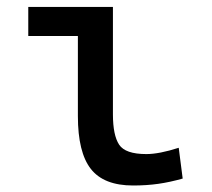

<svg xmlns="http://www.w3.org/2000/svg" viewBox="-20 -538 626 567"><path d="M373 9.8Q286.6 9.8 248.3 -39.1Q210 -87.9 210 -195.3V-431.6H63.5V-517.6H313.5V-200.2Q313.5 -138.7 331.8 -110.8Q350.1 -83 412.1 -83Q450.2 -83 507.8 -101.6L519.5 -10.7Q481.9 0 447.3 4.9Q412.6 9.8 373 9.8Z"/></svg>

Font: CaskaydiaCove NFP
Style: Regular
Weight: 400
Designer: Aaron Bell
Foundry: Saja Typeworks
Version: Version 2111.001; VTT 6.35;Nerd Fonts 3.1.1